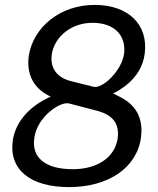

<svg xmlns="http://www.w3.org/2000/svg" viewBox="-20 -753 646 783"><path d="M366 -733C223 -733 114 -640 97 -523C82 -407 169 -367 187 -359C88 -315 41 -245 32 -179C16 -59 106 10 262 10C421 10 538 -68 555 -192C572 -324 472 -355 441 -372C460 -381 557 -429 570 -533C586 -652 504 -733 366 -733ZM357 -660C447 -660 495 -608 486 -534C476 -463 397 -390 362 -399L270 -422C211 -437 184 -475 191 -531C203 -606 273 -660 357 -660ZM277 -63C163 -63 108 -111 120 -191C132 -278 227 -341 262 -331L377 -301C443 -283 467 -247 460 -189C449 -112 378 -63 277 -63Z"/></svg>

Font: United Sans
Style: Italic
Weight: 400
Italic angle: -8°
Designer: Pablo Impallari, Rodrigo Fuenzalida (Modified by Dan O. Williams)
Version: Version 1.000;PS 001.000;hotconv 1.0.88;makeotf.lib2.5.64775